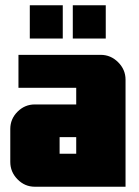

<svg xmlns="http://www.w3.org/2000/svg" viewBox="-20 -708 527 728"><path d="M218 -562H93V-688H218ZM381 -562H256V-688H381ZM269 -125V-188H206V-125ZM456 0H112Q74 0 46.5 -28Q19 -56 19 -94V-219Q19 -257 46.5 -284.5Q74 -312 112 -312H269V-375H50V-500H362Q400 -500 428 -472Q456 -444 456 -406Z"/></svg>

Font: CostaRica
Style: Normal
Weight: 900
Version: Version 1.3